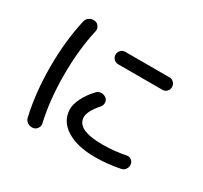

<svg xmlns="http://www.w3.org/2000/svg" viewBox="-163 -988 1326 1257"><g transform="rotate(30 500.0 -359.5)"><path d="M826.2 -688.5Q844.7 -688.5 858.4 -674.8Q872.1 -661.1 872.1 -640.6Q872.1 -622.1 858.9 -608.4Q845.7 -594.7 826.2 -594.7H491.2Q472.7 -594.7 459 -608.4Q445.3 -622.1 445.3 -640.6Q445.3 -660.2 458.5 -674.3Q471.7 -688.5 491.2 -688.5ZM216.8 44.9Q194.3 47.9 176.3 36.1Q158.2 24.4 153.3 2Q115.2 -166 115.2 -359.9Q115.2 -553.7 153.3 -721.7Q158.2 -744.1 176.8 -755.9Q195.3 -767.6 216.8 -764.6Q236.3 -762.7 248.5 -745.1Q260.7 -727.5 255.9 -708Q219.7 -549.8 219.7 -359.9Q219.7 -169.9 255.9 -11.7Q260.7 7.8 248.5 25.4Q236.3 43 216.8 44.9ZM665 7.8Q526.4 7.8 445.8 -44.4Q365.2 -96.7 365.2 -184.6Q365.2 -220.7 388.7 -268.1Q412.1 -315.4 455.1 -361.3Q468.8 -376 490.2 -377Q511.7 -377.9 528.3 -364.3Q543 -352.5 543.5 -333Q543.9 -313.5 531.2 -298.8Q470.7 -229.5 469.7 -184.6Q469.7 -87.9 665 -87.9Q752.9 -87.9 838.9 -105.5Q857.4 -109.4 872.6 -98.6Q887.7 -87.9 890.6 -69.3Q893.6 -49.8 882.8 -32.7Q872.1 -15.6 852.5 -11.7Q755.9 7.8 665 7.8Z"/></g></svg>

Font: Rounded Mgen+ 1mn medium
Style: Regular
Weight: 500
Designer: [Source Han Sans]
Ryoko NISHIZUKA  (kana & ideographs); Paul D. Hunt (Latin, Greek & Cyrillic); Wenlong ZHANG  (bopomofo
Version: Version 1.059.20150602